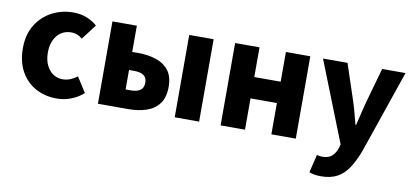

<svg xmlns="http://www.w3.org/2000/svg" viewBox="-67 -726 2442 1139"><g transform="rotate(10 1154.5 -157.0)"><path d="M284.5 12Q213.7 12 157.4 -18.8Q101.2 -49.6 68.6 -107.6Q36 -165.7 36 -247.8Q36 -330.4 71.9 -388.4Q107.9 -446.5 166.9 -477.3Q225.9 -508 294.3 -508Q340.2 -508 376.5 -493.4Q412.8 -478.7 439.4 -454.7L370.4 -363.7Q356.6 -375.3 340.3 -382.4Q324 -389.4 302.5 -389.4Q268 -389.4 241.9 -372Q215.8 -354.6 201.1 -322.8Q186.4 -291.1 186.4 -247.8Q186.4 -205 201.2 -173.2Q216 -141.5 241.3 -124.1Q266.6 -106.6 299.4 -106.6Q323.9 -106.6 346.1 -115.7Q368.2 -124.7 387.1 -139.5L444.7 -48.9Q413.7 -20.9 371.8 -4.4Q329.9 12 284.5 12Z M531.7 0V-496.1H678.7V-338H715Q775.1 -338 823.4 -322Q871.6 -306 899.6 -269.7Q927.6 -233.3 927.6 -170.8Q927.6 -107.5 899.6 -69.9Q871.6 -32.2 823.4 -16.1Q775.1 0 715 0ZM678.7 -112H708.3Q748.6 -112 767.7 -126.8Q786.9 -141.5 786.9 -171.7Q786.9 -201 767.7 -215.1Q748.6 -229.3 708.3 -229.3H678.7ZM994.3 0V-496.1H1141.3V0Z M1270.7 0V-496.1H1417.7V-317.1H1576.6V-496.1H1723.6V0H1576.6V-188.6H1417.7V0Z M1908.4 194Q1885.7 194 1869.5 191Q1853.3 188 1837.7 182.3L1864.1 73.6Q1875.4 76.6 1882.6 77.4Q1889.8 78.3 1897.2 78.3Q1934 78.3 1954.4 59.9Q1974.9 41.5 1984 13.2L1991.4 -12.7L1800 -496.1H1947.7L2018.6 -282.7Q2029.8 -249.4 2038.9 -214.2Q2048.1 -179 2057.8 -142.1H2061.8Q2070.5 -177.4 2078.8 -212.5Q2087.1 -247.7 2096.3 -282.7L2156.5 -496.1H2297.2L2125 5.4Q2101.5 67.1 2073.6 109.2Q2045.6 151.3 2006.2 172.6Q1966.7 194 1908.4 194Z"/></g></svg>

Font: Source Sans 3
Style: Regular
Weight: 200
Designer: Paul D. Hunt
Foundry: Adobe
Version: Version 3.046;hotconv 1.0.118;makeotfexe 2.5.65603